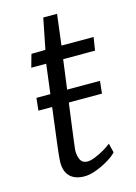

<svg xmlns="http://www.w3.org/2000/svg" viewBox="-109 -752 579 820"><g transform="rotate(-15 180.5 -342.5)"><path d="M49 -369H330L324 -314H43ZM162 8Q120 8 98 -13.5Q76 -35 76 -76Q76 -82 76.8 -91.2Q77.5 -100.5 78.8 -113.2Q80 -126 82 -142L127 -499H61L77 -556L139 -557L166 -693H227L210 -557H352L343 -499H202Q188 -395 179 -326Q170 -257 164.2 -214.8Q158.5 -172.5 155.8 -150.5Q153 -128.5 152 -119.5Q151 -110.5 151 -107Q151 -82.5 159.8 -66.2Q168.5 -50 190 -50Q204 -50 224.5 -58.2Q245 -66.5 264.8 -78Q284.5 -89.5 297 -100L307 -59Q295.5 -45.5 270 -30Q244.5 -14.5 215 -3.2Q185.5 8 162 8Z"/></g></svg>

Font: Merriweather Sans Variable Regular
Style: Italic
Weight: 300
Italic angle: -8°
Designer: Eben Sorkin
Foundry: Eben Sorkin
Version: Version 2.001